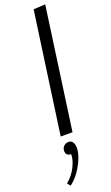

<svg xmlns="http://www.w3.org/2000/svg" viewBox="-196 -789 644 1115"><g transform="rotate(-20 126.0 -232.0)"><path d="M147 0H74L179 -748L252 -752ZM79 54Q91 45 105 45Q119 45 128 54L132 60Q140 74 140 93Q140 122 125.5 158.5Q111 195 86.5 230Q62 265 31 288L15 269Q54 237 75.5 193.5Q97 150 96 117Q80 117 71 108Q64 100 64 87Q64 66 79 54Z"/></g></svg>

Font: Arsenal SC
Style: Italic
Weight: 400
Italic angle: -9.10001°
Designer: Andrij Shevchenko
Foundry: Stairsfor
Version: Version 2.001; ttfautohint (v1.8.4.7-5d5b)